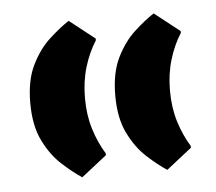

<svg xmlns="http://www.w3.org/2000/svg" viewBox="-36 -407 476 423"><g transform="rotate(-5 202.0 -195.0)"><path d="M318 -22Q298 -35 274.5 -56.5Q251 -78 234.5 -111.5Q218 -145 218 -195Q218 -245 234.5 -278.5Q251 -312 274.5 -333.5Q298 -355 318 -368L374 -324V-320Q358 -295 348.5 -263.5Q339 -232 339 -195Q339 -158 348.5 -127Q358 -96 374 -70V-66ZM130 -22Q110 -35 86.5 -56.5Q63 -78 46.5 -111.5Q30 -145 30 -195Q30 -245 46.5 -278.5Q63 -312 86.5 -333.5Q110 -355 130 -368L186 -324V-320Q170 -295 160.5 -263.5Q151 -232 151 -195Q151 -158 160.5 -127Q170 -96 186 -70V-66Z"/></g></svg>

Font: Fustat ExtraBold
Style: Regular
Weight: 800
Designer: Mohamed Gaber, Khaled Hosny, Laura Garcia Mut
Foundry: Kief Type Foundry, Alif Type Foundry, Hard Type Foundry
Version: Version 1.007